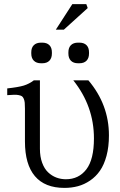

<svg xmlns="http://www.w3.org/2000/svg" viewBox="-20 -896 583 932"><path d="M508.8 -238.8Q508.8 -183.6 497.1 -139.9Q485.4 -96.2 465.3 -67.4Q445.3 -38.6 417.2 -19.5Q389.2 -0.5 358.4 7.8Q327.6 16.1 293 16.1Q197.8 16.1 149.4 -41Q101.1 -98.1 101.1 -209V-368.2Q101.1 -386.2 100.1 -397Q99.1 -407.7 95.5 -416.3Q91.8 -424.8 86.9 -428.5Q82 -432.1 71 -434.3Q60.1 -436.5 48.1 -436Q36.1 -435.5 15.1 -434.1V-466.8Q69.3 -472.7 95.5 -480.7Q121.6 -488.8 144 -505.9H173.8V-173.8Q173.8 -135.3 184.6 -106Q195.3 -76.7 213.4 -59.6Q231.4 -42.5 253.4 -34.2Q275.4 -25.9 299.8 -25.9Q362.3 -25.9 399.2 -74Q436 -122.1 436 -224.1Q436 -380.4 335.9 -505.9H409.2Q508.8 -388.2 508.8 -238.8ZM131.8 -636.2V-642.1Q131.8 -664.6 144.3 -676.8Q156.7 -689 179.2 -689H185.1Q207.5 -689 219.7 -676.8Q231.9 -664.6 231.9 -642.1V-636.2Q231.9 -613.8 219.7 -601.3Q207.5 -588.9 185.1 -588.9H179.2Q156.7 -588.9 144.3 -601.3Q131.8 -613.8 131.8 -636.2ZM251 -752 331.1 -876H398.9L405.8 -856.9L290 -752ZM312 -636.2V-642.1Q312 -664.6 324.2 -676.8Q336.4 -689 358.9 -689H365.2Q387.7 -689 399.9 -676.8Q412.1 -664.6 412.1 -642.1V-636.2Q412.1 -613.8 399.9 -601.3Q387.7 -588.9 365.2 -588.9H358.9Q336.4 -588.9 324.2 -601.3Q312 -613.8 312 -636.2Z"/></svg>

Font: LT Superior Serif
Style: Regular
Weight: 400
Designer: Daniel Lyons
Foundry: LyonsType
Version: Version 2.120;FEAKit 1.0